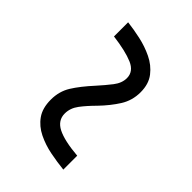

<svg xmlns="http://www.w3.org/2000/svg" viewBox="-8 -644 576 576"><g transform="rotate(-45 279.5 -356.5)"><path d="M54 -269Q57 -298 63 -328.5Q69 -359 82 -385.5Q95 -412 117.5 -428Q140 -444 176 -444Q211 -444 238.5 -427Q266 -410 301 -378Q322 -359 342 -343.5Q362 -328 383 -328Q411 -328 424 -358.5Q437 -389 444 -444H504Q501 -418 494.5 -388Q488 -358 475 -331Q462 -304 439.5 -286.5Q417 -269 382 -269Q347 -269 318.5 -287Q290 -305 262 -332Q239 -355 219 -370Q199 -385 176 -385Q147 -385 132.5 -356.5Q118 -328 113 -269Z"/></g></svg>

Font: Noto Serif Vithkuqi
Style: Regular
Weight: 400
Version: Version 1.005